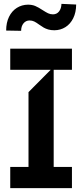

<svg xmlns="http://www.w3.org/2000/svg" viewBox="-20 -981 428 1001"><path d="M355.1 0H33.4V-110.8H128.6V-500.7L244.3 -617.2H33.4V-727.3H355.1V-617.2H259.9V-110.8H355.1ZM12.1 -821.7Q12.1 -862.9 27 -893.3Q41.9 -923.7 67.8 -940Q93.8 -956.3 125.7 -956.7Q147.7 -956.7 164.2 -949.6Q180.8 -942.5 201.7 -928.6Q219.1 -917.3 230.6 -911.8Q242.2 -906.2 256 -906.2Q275.9 -906.2 287.8 -921.3Q299.7 -936.4 300.4 -960.9L377.1 -957.4Q376.8 -916.2 361.7 -885.8Q346.6 -855.5 321 -839.5Q295.5 -823.5 263.5 -823.2Q245.7 -823.2 231.9 -827.2Q218 -831.3 208.1 -837Q198.2 -842.7 184.7 -852.3Q169.4 -863.6 158.4 -869Q147.4 -874.3 133.5 -874.3Q114.3 -873.9 102.3 -859Q90.2 -844.1 90.2 -820.3Z"/></svg>

Font: Riot Sans
Style: Bold
Weight: 600
Designer: Rasmus Andersson
Foundry: rsms
Version: Version 4.001